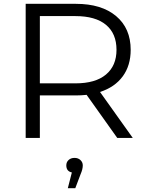

<svg xmlns="http://www.w3.org/2000/svg" viewBox="-20 -720 763 1002"><path d="M673 0H592L432 -225Q405 -222 376 -222H188V0H114V-700H376Q510 -700 586 -636Q662 -572 662 -460Q662 -378 620.5 -321.5Q579 -265 502 -240ZM374 -285Q478 -285 533 -331Q588 -377 588 -460Q588 -545 533 -590.5Q478 -636 374 -636H188V-285ZM412 143Q412 163 401 188L373 262H334L355 180Q326 174 326 143Q326 126 338 115Q350 104 369 104Q388 104 400 115.5Q412 127 412 143Z"/></svg>

Font: Montserrat Alternates
Style: Regular
Weight: 400
Designer: Julieta Ulanovsky
Foundry: Julieta Ulanovsky
Version: Version 7.200;PS 007.200;hotconv 1.0.88;makeotf.lib2.5.64775